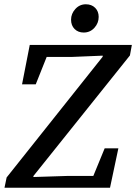

<svg xmlns="http://www.w3.org/2000/svg" viewBox="-20 -877 636 897"><path d="M1 0 11 -48 478 -635 458 -587 460 -617 315 -611H154L212 -646L147 -483H83L119 -667H596L587 -618L118 -32L137 -78L136 -50L294 -55H461L402 -21L469 -184H533L494 0ZM371 -725Q345 -725 328.5 -741.5Q312 -758 312 -785Q312 -813 332 -835Q352 -857 381 -857Q408 -857 424.5 -840.5Q441 -824 441 -798Q441 -769 421 -747Q401 -725 371 -725Z"/></svg>

Font: Source Serif 4 Medium
Style: Italic
Weight: 500
Italic angle: -12°
Designer: Frank Grießhammer
Foundry: Adobe Systems Incorporated
Version: Version 4.004;hotconv 1.0.116;makeotfexe 2.5.65601